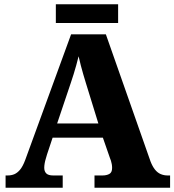

<svg xmlns="http://www.w3.org/2000/svg" viewBox="-20 -874 812 894"><path d="M6 0V-57H15Q33 -57 47 -63Q61 -69 73.5 -84Q86 -99 97 -128L311 -714H473L681 -122Q690 -99 701.5 -84.5Q713 -70 728 -63.5Q743 -57 761 -57H772V0H420V-57H457Q476 -57 489 -64Q502 -71 502 -92Q502 -101 500.5 -109.5Q499 -118 496.5 -126Q494 -134 492 -138L459 -233H225L199 -155Q197 -147 193.5 -136Q190 -125 188 -113.5Q186 -102 186 -93Q186 -76 195.5 -66.5Q205 -57 228 -57H272V0ZM246 -299H438L380 -487Q374 -507 368 -527Q362 -547 356.5 -568.5Q351 -590 346 -612Q341 -591 335 -570Q329 -549 323 -529Q317 -509 310 -489ZM240 -767V-854H530V-767Z"/></svg>

Font: Noto Serif Khmer ExtraBold
Style: Regular
Weight: 800
Version: Version 2.003